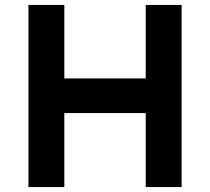

<svg xmlns="http://www.w3.org/2000/svg" viewBox="-20 -756 849 776"><path d="M714 -736V0H569V-299H240V0H95V-736H240V-439H569V-736Z"/></svg>

Font: Synthetic
Style: Bold
Weight: 700
Designer: Santiago Orozco
Foundry: Typemade
Version: Version 2.000; ttfautohint (v1.8.4.7-5d5b)